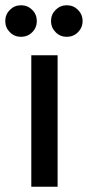

<svg xmlns="http://www.w3.org/2000/svg" viewBox="-57 -710 334 730"><path d="M62 0V-500H162V0ZM23 -570Q-2 -570 -19.5 -587.5Q-37 -605 -37 -630Q-37 -655 -19.5 -672.5Q-2 -690 23 -690Q48 -690 65.5 -672.5Q83 -655 83 -630Q83 -605 65.5 -587.5Q48 -570 23 -570ZM197 -570Q172 -570 154.5 -587.5Q137 -605 137 -630Q137 -655 154.5 -672.5Q172 -690 197 -690Q222 -690 239.5 -672.5Q257 -655 257 -630Q257 -605 239.5 -587.5Q222 -570 197 -570Z"/></svg>

Font: Epunda Sans Medium
Style: Regular
Weight: 500
Designer: Simon Atzbach
Foundry: typofactur
Version: Version 2.204; ttfautohint (v1.8.4.7-5d5b)